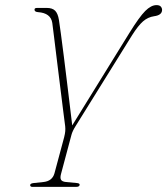

<svg xmlns="http://www.w3.org/2000/svg" viewBox="-20 -731 654 751"><path d="M291.5 -8Q291 0 277 0H107Q98 0 98 -7Q98 -13.5 111.5 -15L149.5 -19Q184.5 -22.5 193 -53L231 -194.5Q234.5 -208.5 235.2 -217.8Q236 -227 235 -237Q232.5 -254 227.5 -295.2Q222.5 -336.5 215.8 -389Q209 -441.5 202.8 -493.8Q196.5 -546 191.5 -586Q186.5 -626 184.5 -641.5Q178.5 -680 129 -683.5Q115 -684.5 115 -693Q114.5 -700 125 -700H163Q185 -700 195.8 -689Q206.5 -678 210.5 -653Q213 -637.5 218.2 -598.8Q223.5 -560 229.8 -509.5Q236 -459 242.5 -406.5Q249 -354 254.2 -309.8Q259.5 -265.5 262.5 -240.5L486 -602Q525 -665 548 -688Q571 -711 592 -711Q604 -711 609 -705.2Q614 -699.5 614 -692Q613.5 -671.5 582.5 -667.5Q558.5 -664 539.5 -647.5Q520.5 -631 496.5 -593L275.5 -237.5Q263.5 -218.5 259.5 -203.5L218.5 -50Q214.5 -35 218.8 -27.8Q223 -20.5 238.5 -19L281 -15Q292 -14 291.5 -8Z"/></svg>

Font: Fraunces 144pt S050 Thin
Style: Italic
Weight: 100
Italic angle: -16°
Version: Version 1.000; ttfautohint (v1.8.3)